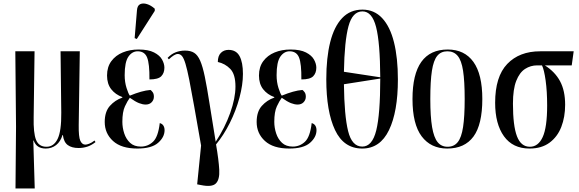

<svg xmlns="http://www.w3.org/2000/svg" viewBox="-20 -824 3252 1078"><path d="M67 234 70 -112 66 -536H174L169 -166Q167 -77 182.5 -38.5Q198 0 241 0Q282 0 303.5 -44Q325 -88 324 -191L320 -536H428L422 -122Q421 -55 431 -33.5Q441 -12 459 -12Q467 -12 480.5 -17Q494 -22 511 -35L516 -26Q493 -8 470 -0.5Q447 7 421 7Q383 7 360.5 -9.5Q338 -26 333 -66H331Q320 -29 295 -9.5Q270 10 237 10Q212 10 195 -0.5Q178 -11 169 -35H167L175 234Z M751 10Q661 10 614.5 -32.5Q568 -75 568 -139Q568 -197 597 -229.5Q626 -262 667 -276V-279Q628 -293 604.5 -323Q581 -353 581 -400Q581 -448 605 -480.5Q629 -513 669 -529.5Q709 -546 758 -546Q813 -546 845 -529.5Q877 -513 890 -489.5Q903 -466 903 -444Q903 -414 885.5 -396Q868 -378 819 -378Q820 -466 806 -501Q792 -536 753 -536Q722 -536 701 -506Q680 -476 680 -402Q680 -363 690.5 -330Q701 -297 709 -287Q743 -301 771.5 -309Q800 -317 825 -319Q831 -315 837.5 -306Q844 -297 844 -281Q844 -263 831.5 -250Q819 -237 798 -237Q781 -237 760.5 -245Q740 -253 709 -275Q696 -258 681.5 -227Q667 -196 667 -140Q667 -107 677.5 -75Q688 -43 710.5 -22Q733 -1 771 -1Q810 -1 839 -28Q868 -55 877 -133Q891 -129 897.5 -118.5Q904 -108 904 -93Q904 -54 867.5 -22Q831 10 751 10ZM748 -605 736 -610 749 -766Q751 -793 767 -800.5Q783 -808 805.5 -801Q828 -794 849 -775V-763Z M1108 215 1087 211 1109 -7Q1086 -138 1070 -228.5Q1054 -319 1042.5 -376.5Q1031 -434 1021.5 -465.5Q1012 -497 1002 -509Q992 -521 978 -521Q960 -521 928 -491L921 -499Q942 -521 966.5 -530.5Q991 -540 1019 -540Q1050 -540 1070 -527.5Q1090 -515 1104 -483Q1118 -451 1130 -393Q1142 -335 1156 -245.5Q1170 -156 1191 -28Q1243 -107 1272.5 -190Q1302 -273 1302 -338Q1302 -407 1273 -437Q1244 -467 1203 -476Q1203 -510 1220 -527Q1237 -544 1263 -544Q1306 -544 1325 -509Q1344 -474 1344 -409Q1344 -348 1324.5 -275.5Q1305 -203 1270.5 -134Q1236 -65 1193 -13Q1208 74 1211 129Q1214 184 1192 206Q1170 228 1108 215Z M1604 10Q1514 10 1467.5 -32.5Q1421 -75 1421 -139Q1421 -197 1450 -229.5Q1479 -262 1520 -276V-279Q1481 -293 1457.5 -323Q1434 -353 1434 -400Q1434 -448 1458 -480.5Q1482 -513 1522 -529.5Q1562 -546 1611 -546Q1666 -546 1698 -529.5Q1730 -513 1743 -489.5Q1756 -466 1756 -444Q1756 -414 1738.5 -396Q1721 -378 1672 -378Q1673 -466 1659 -501Q1645 -536 1606 -536Q1575 -536 1554 -506Q1533 -476 1533 -402Q1533 -363 1543.5 -330Q1554 -297 1562 -287Q1596 -301 1624.5 -309Q1653 -317 1678 -319Q1684 -315 1690.5 -306Q1697 -297 1697 -281Q1697 -263 1684.5 -250Q1672 -237 1651 -237Q1634 -237 1613.5 -245Q1593 -253 1562 -275Q1549 -258 1534.5 -227Q1520 -196 1520 -140Q1520 -107 1530.5 -75Q1541 -43 1563.5 -22Q1586 -1 1624 -1Q1663 -1 1692 -28Q1721 -55 1730 -133Q1744 -129 1750.5 -118.5Q1757 -108 1757 -93Q1757 -54 1720.5 -22Q1684 10 1604 10Z M2014 10Q1910 10 1861 -94Q1812 -198 1812 -379Q1812 -500 1834 -587.5Q1856 -675 1901 -722.5Q1946 -770 2015 -770Q2081 -770 2125.5 -722.5Q2170 -675 2192 -587Q2214 -499 2214 -378Q2214 -197 2164 -93.5Q2114 10 2014 10ZM2115 -390Q2114 -585 2091.5 -672.5Q2069 -760 2015 -760Q1959 -760 1936.5 -676.5Q1914 -593 1911 -421ZM2014 -1Q2070 -1 2092.5 -92Q2115 -183 2115 -383L1911 -351Q1913 -175 1934.5 -88Q1956 -1 2014 -1Z M2491 10Q2399 10 2347.5 -58.5Q2296 -127 2296 -268Q2296 -546 2494 -546Q2588 -546 2638 -476.5Q2688 -407 2688 -268Q2688 -125 2638.5 -57.5Q2589 10 2491 10ZM2493 0Q2529 0 2550 -26Q2571 -52 2580 -111Q2589 -170 2589 -268Q2589 -368 2580 -426.5Q2571 -485 2549.5 -510.5Q2528 -536 2492 -536Q2456 -536 2435 -510.5Q2414 -485 2405 -426.5Q2396 -368 2396 -268Q2396 -169 2406 -110.5Q2416 -52 2437 -26Q2458 0 2493 0Z M2953 10Q2859 10 2809.5 -59Q2760 -128 2760 -247Q2760 -394 2828 -465Q2896 -536 3013 -536H3201L3190 -457H3039Q3096 -421 3124.5 -368Q3153 -315 3153 -236Q3153 -167 3131.5 -111.5Q3110 -56 3065.5 -23Q3021 10 2953 10ZM2955 0Q3002 0 3027 -54.5Q3052 -109 3052 -232Q3052 -311 3043.5 -372Q3035 -433 3023 -457H2996Q2959 -457 2928 -437Q2897 -417 2878.5 -370Q2860 -323 2860 -242Q2860 -118 2882.5 -59Q2905 0 2955 0Z"/></svg>

Font: Noto Serif Display ExtraCondensed Medium
Style: Regular
Weight: 500
Width: 2
Designer: Monotype Design Team
Foundry: Monotype Imaging Inc.
Version: Version 2.009